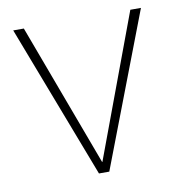

<svg xmlns="http://www.w3.org/2000/svg" viewBox="-65 -580 604 641"><g transform="rotate(-10 237.5 -260.0)"><path d="M21 -520H57L237 -36H238L418 -520H454L255 0H220Z"/></g></svg>

Font: Murecho ExtraLight
Style: Regular
Weight: 200
Designer: Neil Summerour
Foundry: Positype
Version: Version 1.010; ttfautohint (v1.8.3)